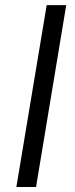

<svg xmlns="http://www.w3.org/2000/svg" viewBox="-20 -747 301 767"><path d="M244.6 -726.6 124 0H45.4L166.5 -726.6Z"/></svg>

Font: Inter 17pt
Style: Italic
Weight: 400
Italic angle: -9.3988°
Version: Version 4.001;git-66647c0bb